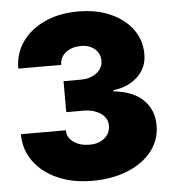

<svg xmlns="http://www.w3.org/2000/svg" viewBox="-53 -786 757 844"><g transform="rotate(-5 325.5 -363.5)"><path d="M320.3 9.8Q234.4 9.8 167.7 -19.8Q101.1 -49.3 63.2 -101.6Q25.4 -153.8 25.4 -221.7H223.6Q223.6 -189.9 251.5 -169.7Q279.3 -149.4 322.3 -149.4Q363.3 -149.4 388.7 -170.7Q414.1 -191.9 414.1 -225.6Q414.1 -258.8 384.3 -279.8Q354.5 -300.8 306.6 -300.8H232.4V-437.5H306.6Q350.6 -437.5 378.4 -458.7Q406.2 -480 406.2 -512.7Q406.2 -544.4 382.8 -564.7Q359.4 -585 322.3 -585Q281.2 -585 254.9 -564Q228.5 -543 228.5 -509.8H39.1Q39.1 -576.7 75.4 -627.9Q111.8 -679.2 175.8 -708.3Q239.7 -737.3 322.3 -737.3Q402.8 -737.3 464.8 -710Q526.9 -682.6 561.8 -634.8Q596.7 -586.9 596.7 -525.4Q596.7 -464.8 554.4 -425.5Q512.2 -386.2 447.3 -378.9V-374Q535.2 -364.3 579.1 -320.1Q623 -275.9 623 -209Q623 -145 584.5 -95.5Q545.9 -45.9 477.8 -18.1Q409.7 9.8 320.3 9.8Z"/></g></svg>

Font: Inter Tight Black
Style: Regular
Weight: 900
Designer: Rasmus Andersson
Foundry: rsms
Version: Version 3.004; ttfautohint (v1.8.4.7-5d5b)